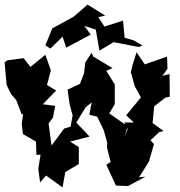

<svg xmlns="http://www.w3.org/2000/svg" viewBox="-30 -789 784 838"><path d="M514 -192 528 -241 508 -251 447 -294 471 -335V-420L434 -480L461 -492L377 -542L370 -559L342 -516L337 -470L319 -423L265 -398L274 -333L287 -285L278 -236L250 -228L195 -154L182 -250L201 -276L211 -327L157 -334L215 -394L175 -418L192 -482L168 -550L103 -497L73 -535L3 -526L-10 -517L-1 -418L18 -379L41 -352L65 -289L71 -293L65 -250L70 -204L127 -171L129 -113L147 -114L137 -52L145 7L171 -23L243 29L255 -38L314 -73V-147L276 -171L361 -193L303 -254L344 -321L370 -342L360 -288L394 -280L423 -220L438 -166L437 -145L453 -82L434 -70L476 21L529 23L605 -18L577 -15L620 -84L642 -160L627 -177L664 -212L684 -217L636 -252L643 -325L692 -363L711 -367L710 -466L679 -458L701 -489L699 -542L602 -508L566 -561L548 -503L541 -474L558 -413L585 -364L521 -286L554 -254L513 -255L527 -225ZM553 -613 514 -624 507 -699 426 -673 399 -714 429 -721C403 -737 378 -753 352 -769C332 -751 312 -733 291 -716L198 -665L168 -591L190 -577L243 -629L259 -581L366 -638L338 -676L388 -660L404 -568L466 -605L575 -584L592 -590Z"/></svg>

Font: Asimov Aggro
Style: Medium
Weight: 500
Designer: Google
Version: Version 2.000980; 2014